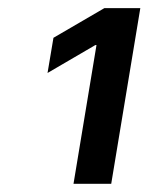

<svg xmlns="http://www.w3.org/2000/svg" viewBox="-20 -820 369 477"><path d="M162.6 -363.3 219.7 -708H216.8L98.1 -638.7L112.8 -726.1L239.3 -799.8H328.6L256.3 -363.3Z"/></svg>

Font: Inter Semi Bold
Style: Italic
Weight: 600
Italic angle: -9.39999°
Designer: Rasmus Andersson
Foundry: rsms
Version: Version 4.000;git-3c8e0fc